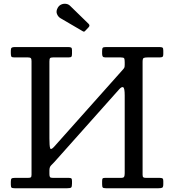

<svg xmlns="http://www.w3.org/2000/svg" viewBox="-20 -1000 925 1020"><path d="M642.5 -669V-656Q642.5 -645 640.5 -640.8Q638.5 -636.5 633.5 -631L268 -221Q250 -201 246.2 -213.2Q242.5 -225.5 242.5 -265V-673.5Q242.5 -687 246 -691Q249.5 -695 262 -695H344Q355.5 -695 359 -698.5Q362.5 -702 362.5 -714V-734Q362.5 -745 357.5 -747.5Q352.5 -750 342.5 -750H57.5Q46.5 -750 42 -746.5Q37.5 -743 37.5 -731V-718Q37.5 -705 40 -700Q42.5 -695 55 -695H128Q139.5 -695 143.5 -691.2Q147.5 -687.5 147.5 -675.5V-72Q147.5 -60 143.2 -57.5Q139 -55 127 -55H58Q45 -55 41.2 -51.2Q37.5 -47.5 37.5 -34V-20Q37.5 -7 41.2 -3.5Q45 0 57.5 0H337.5Q354 0 358.2 -4Q362.5 -8 362.5 -25V-38Q362.5 -49 359.2 -52Q356 -55 346 -55H261.5Q249 -55 245.8 -59.2Q242.5 -63.5 242.5 -75V-95Q242.5 -113 251.8 -121.8Q261 -130.5 269.5 -140L613.5 -526Q627 -541 634.8 -536.2Q642.5 -531.5 642.5 -493V-80Q642.5 -66 639.2 -60.5Q636 -55 621.5 -55H537Q527 -55 524.8 -51.2Q522.5 -47.5 522.5 -37V-22Q522.5 -8 525.8 -4Q529 0 542.5 0H822.5Q837 0 842.2 -3.2Q847.5 -6.5 847.5 -22V-39Q847.5 -50 842.8 -52.5Q838 -55 828 -55H756Q745 -55 741.2 -58.2Q737.5 -61.5 737.5 -72V-672Q737.5 -688.5 743 -691.8Q748.5 -695 765 -695H828Q839.5 -695 843.5 -698.2Q847.5 -701.5 847.5 -712V-731Q847.5 -744 843.5 -747Q839.5 -750 827.5 -750H542.5Q529.5 -750 526 -746.2Q522.5 -742.5 522.5 -729V-714.5Q522.5 -705 525.8 -700Q529 -695 539.5 -695H621Q637 -695 639.8 -690Q642.5 -685 642.5 -669ZM419 -834.5Q424.5 -831 427.2 -832Q430 -833 434 -837.5L451 -855.5Q459.5 -864.5 450.5 -873.5L353.5 -968Q344.5 -977.5 331.5 -979.5Q318.5 -981.5 306.5 -976.5Q294.5 -971.5 287.5 -960Q276.5 -941.5 282.5 -926.2Q288.5 -911 301 -903.5Z"/></svg>

Font: Besley
Style: Regular
Weight: 400
Designer: Owen Earl
Foundry: indestructible type*
Version: Version 4.000